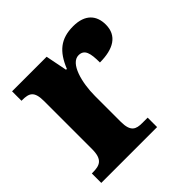

<svg xmlns="http://www.w3.org/2000/svg" viewBox="-147 -676 805 805"><g transform="rotate(-45 255.0 -274.0)"><path d="M13 0H344V-56H312C276 -56 252 -64 252 -123V-276C252 -356 276 -446 324 -446C359 -446 366 -416 366 -361C446 -361 496 -390 496 -456C496 -509 466 -548 394 -548C320 -548 279 -514 249 -440H244L225 -536H20V-480H24C65 -480 86 -471 86 -412V-128C86 -65 60 -56 17 -56H13Z"/></g></svg>

Font: Noto Serif Georgian SemiCondensed ExtraBold
Style: Regular
Weight: 800
Width: 4
Designer: Monotype Design Team, Akaki Razmadze
Foundry: Google LLC
Version: Version 2.003